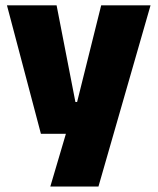

<svg xmlns="http://www.w3.org/2000/svg" viewBox="-20 -512 578 704"><path d="M347.5 -138 252.5 -97 351 -492.5H532L341 172H164.5L241 -87L325 -21.5H130L5.5 -492.5H187.5L256.5 -138Z"/></svg>

Font: Anek Gurmukhi Medium ExtraBold
Style: Regular
Weight: 800
Version: Version 1.003